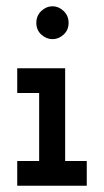

<svg xmlns="http://www.w3.org/2000/svg" viewBox="-20 -593 332 613"><path d="M257 0H35V-79H105V-296H35V-375H188V-79H257ZM199 -520Q199 -497 183 -482.5Q167 -468 148 -468Q128 -468 112 -482.5Q96 -497 96 -520Q96 -543 112 -558Q128 -573 148 -573Q167 -573 183 -558Q199 -543 199 -520Z"/></svg>

Font: Josefin Slab
Style: Bold
Weight: 700
Designer: Santiago Orozco
Foundry: Typemade
Version: Version 2.000